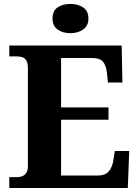

<svg xmlns="http://www.w3.org/2000/svg" viewBox="-20 -942 697 962"><path d="M26.6 0V-54.6H65.6Q82 -54.6 94 -60.3Q106 -66 112.9 -78Q119.8 -90 119.8 -110V-599Q119.8 -625.8 112.2 -638.5Q104.6 -651.2 92 -655.3Q79.4 -659.4 64.4 -659.4H26.6V-714H589.6L593.4 -528.6H520.8L515.8 -576.2Q511.8 -613.8 496.2 -632.6Q480.6 -651.4 443.2 -651.4H286V-403.8H523.6V-342.2H286V-62.6H471.4Q507.4 -62.6 525.1 -83.7Q542.8 -104.8 547.8 -137.8L555.4 -185.4H627.4L620.4 0ZM332.8 -775.6Q294.6 -775.6 268.9 -793.9Q243.2 -812.2 243.2 -849Q243.2 -888 268.9 -905.2Q294.6 -922.4 332.8 -922.4Q369 -922.4 396 -905.2Q423 -888 423 -849Q423 -812.2 396 -793.9Q369 -775.6 332.8 -775.6Z"/></svg>

Font: Noto Serif Hentaigana ExtraLight
Style: Regular
Weight: 200
Designer: Kazuhiro Yamada
Foundry: nipponia
Version: Version 1.000